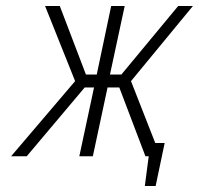

<svg xmlns="http://www.w3.org/2000/svg" viewBox="-20 -520 662 639"><path d="M476 -44 466 0H475L462 99H498L528 -44ZM622 -500H573L384 -272H346L395 -500H350L302 -272H266L179 -500H130L230 -250L17 0H69L262 -229H293L244 0H289L338 -229H377L464 0H514L416 -250Z"/></svg>

Font: Advent Pro Light
Style: Italic
Weight: 300
Italic angle: -12°
Version: Version 3.000